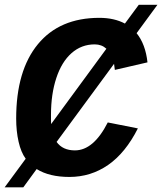

<svg xmlns="http://www.w3.org/2000/svg" viewBox="-29 -745 692 819"><path d="M553.7 -603.5Q591.8 -556.2 600.1 -479L460.9 -446.8L457.5 -472.7L212.4 -139.6Q238.3 -103.5 290.5 -103.5Q370.1 -103.5 430.7 -222.7L559.1 -197.3Q506.3 -92.8 432.4 -41.5Q358.4 9.8 267.1 9.8Q181.2 9.8 127.4 -23.9L70.3 54.2H-9.3L80.6 -67.9Q60.5 -95.2 50.3 -140.4Q40 -185.5 40 -239.3Q40 -443.8 132.6 -556.4Q225.1 -668.9 395 -668.9Q458 -668.9 503.9 -644.5L563 -724.6H642.6ZM188.5 -255.4V-234.4L189 -215.8L424.8 -537.1Q404.8 -555.7 375 -555.7Q318.4 -555.7 276.1 -518.3Q233.9 -481 211.2 -412.1Q188.5 -343.3 188.5 -255.4Z"/></svg>

Font: Cousine
Style: Bold Italic
Weight: 700
Italic angle: -12°
Monospace: yes
Designer: Steve Matteson
Foundry: Ascender Corporation
Version: Version 1.20